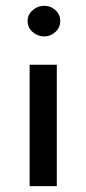

<svg xmlns="http://www.w3.org/2000/svg" viewBox="-20 -635 295 655"><path d="M173.8 -414.1V0H81.1V-414.1ZM130.9 -615.2Q153.3 -615.2 169.4 -600.1Q185.5 -585 185.5 -563.5Q185.5 -541 168.9 -525.9Q152.3 -510.7 130.9 -510.7Q108.4 -510.7 91.3 -525.9Q74.2 -541 74.2 -563.5Q74.2 -585 91.3 -600.1Q108.4 -615.2 130.9 -615.2Z"/></svg>

Font: Josefin Sans CFJ
Style: Regular
Weight: 400
Designer: Santiago Orozco
Foundry: Typemade
Version: Version 2.000